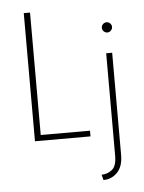

<svg xmlns="http://www.w3.org/2000/svg" viewBox="-57 -670 698 933"><g transform="rotate(-5 291.5 -204.0)"><path d="M94.4 0V-625H125V-27.8H365.3V0ZM409.7 216.7 402.8 190.3Q430.6 190.3 453.5 172.6Q476.4 154.9 476.4 104.2V-395.8H505.6V103.5Q505.6 158.3 477.8 187.5Q450 216.7 409.7 216.7ZM491 -495.8Q484 -495.8 478.5 -499.3Q472.9 -502.8 469.4 -508.3Q466 -513.9 466 -520.8Q466 -527.8 469.4 -533.3Q472.9 -538.9 478.5 -542.4Q484 -545.8 491 -545.8Q497.9 -545.8 503.5 -542.4Q509 -538.9 512.5 -533.3Q516 -527.8 516 -520.8Q516 -513.9 512.5 -508.3Q509 -502.8 503.5 -499.3Q497.9 -495.8 491 -495.8Z"/></g></svg>

Font: Afacad Flux Thin
Style: Regular
Weight: 250
Designer: Kristian Moeller
Foundry: Dicotype
Version: Version 1.100